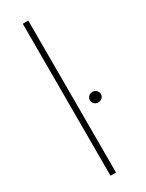

<svg xmlns="http://www.w3.org/2000/svg" viewBox="-174 -666 530 696"><g transform="rotate(-30 91.0 -318.0)"><path d="M64 0V-636H87V0ZM159 -252Q149 -252 142.5 -258.5Q136 -265 136 -274Q136 -283 142.5 -289.5Q149 -296 159 -296Q168 -296 175 -289.5Q182 -283 182 -274Q182 -265 175 -258.5Q168 -252 159 -252Z"/></g></svg>

Font: Alumni Sans SC Thin
Style: Regular
Weight: 100
Designer: Robert E. Leuschke
Foundry: Robert E. Leuschke
Version: Version 1.018